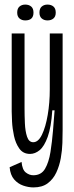

<svg xmlns="http://www.w3.org/2000/svg" viewBox="-20 -674 323 837"><path d="M126 143Q104 143 81 135Q58 127 41.5 108Q25 89 22 55L74 32Q77 66 92.5 78Q108 90 125 90Q160 90 176.5 61.5Q193 33 200 -11.5Q207 -56 211 -104L218 -193H208Q203 -119 188 -77.5Q173 -36 153 -19.5Q133 -3 111 -3Q81 -3 64.5 -26Q48 -49 41 -81.5Q34 -114 32.5 -144Q31 -174 31 -188V-528H87V-201Q87 -171 88.5 -136.5Q90 -102 98 -78Q106 -54 125 -54Q147 -54 163 -87Q179 -120 188 -173Q197 -226 197 -284V-528H253V-107Q253 -83 252 -50.5Q251 -18 245 15.5Q239 49 225.5 78Q212 107 188 125Q164 143 126 143ZM187 -585Q172 -585 162 -593.5Q152 -602 152 -619Q152 -637 162 -645.5Q172 -654 187 -654Q203 -654 213 -645.5Q223 -637 223 -619Q223 -602 213 -593.5Q203 -585 187 -585ZM90 -585Q75 -585 65 -593.5Q55 -602 55 -619Q55 -637 65 -645.5Q75 -654 90 -654Q106 -654 116 -645.5Q126 -637 126 -619Q126 -585 90 -585Z"/></svg>

Font: Bricolage Grotesque 48pt Condensed ExtraLight
Style: Regular
Weight: 200
Width: 3
Designer: Mathieu Triay
Foundry: Atelier Triay
Version: Version 1.000; ttfautohint (v1.8.4.7-5d5b);gftools[0.9.32]